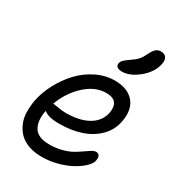

<svg xmlns="http://www.w3.org/2000/svg" viewBox="-204 -934 996 1097"><g transform="rotate(30 294.5 -385.5)"><path d="M395 -605Q373.5 -605 363.5 -613.8Q353.5 -622.6 356 -637.2Q359.4 -650.9 369.6 -660.9Q379.9 -670.9 403.8 -687Q433.6 -707 447.8 -723.6Q461.9 -740.2 475.1 -769Q488.8 -796.4 502 -806.6Q515.1 -816.9 532.2 -816.9Q557.6 -816.9 568.1 -800.8Q578.6 -784.7 573.2 -758.8Q561.5 -698.7 505.1 -651.9Q448.7 -605 395 -605ZM243.2 45.9Q194.8 45.9 156.7 32.7Q118.7 19.5 94.7 -4.2Q70.8 -27.8 56.6 -60.3Q42.5 -92.8 41.3 -131.6Q40 -170.4 47.9 -213.9Q60.1 -273.9 91.3 -332.3Q122.6 -390.6 166.5 -437.3Q210.4 -483.9 268.8 -512.5Q327.1 -541 388.2 -541Q473.1 -541 514.9 -492.2Q556.6 -443.4 539.1 -356.9Q526.9 -296.4 483.2 -253.2Q439.5 -210 376 -189Q312.5 -168 234.9 -168Q159.2 -168 131.8 -193.8Q117.2 -122.1 143.1 -79.6Q168.9 -37.1 244.1 -37.1Q287.6 -37.1 325.4 -47.1Q363.3 -57.1 388.4 -71.5Q413.6 -85.9 433.6 -100.3Q453.6 -114.7 470 -124.8Q486.3 -134.8 498 -134.8Q530.3 -134.8 522.9 -91.8Q518.6 -69.8 493.2 -45.7Q467.8 -21.5 430.7 -1.2Q393.6 19 343.3 32.5Q293 45.9 243.2 45.9ZM152.8 -250Q159.7 -250 186 -245.1Q212.4 -240.2 235.8 -240.2Q327.6 -240.2 384.3 -273.4Q440.9 -306.6 453.1 -366.2Q460.9 -409.7 443.6 -432.4Q426.3 -455.1 379.9 -455.1Q308.6 -455.1 244.1 -396Q179.7 -336.9 147.9 -250Z"/></g></svg>

Font: Shantell Sans Irregular
Style: Italic
Weight: 400
Italic angle: -11.31°
Designer: Stephen Nixon, Anya Danilova, Shantell Martin
Foundry: Arrow Type
Version: Version 1.006;[9816181b4]